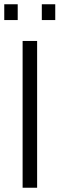

<svg xmlns="http://www.w3.org/2000/svg" viewBox="-31 -880 279 900"><path d="M75 0V-688H143V0ZM-11 -786V-860H52V-786ZM165 -786V-860H228V-786Z"/></svg>

Font: Saira Condensed
Style: Regular
Weight: 400
Width: 3
Designer: Hector Gatti with collaboration of the Omnibus-Type team
Foundry: Omnibus-Type
Version: Version 1.101